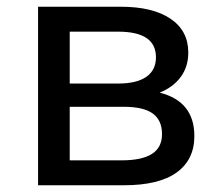

<svg xmlns="http://www.w3.org/2000/svg" viewBox="-20 -550 654 570"><path d="M557 -146C557 -214.7 522.7 -257.7 454 -275C480.7 -285.7 501.5 -301.2 516.5 -321.5C531.5 -341.8 539 -366 539 -394C539 -437.3 521.3 -470.8 486 -494.5C450.7 -518.2 401.7 -530 339 -530H93V0H348C417.3 0 469.5 -12.7 504.5 -38C539.5 -63.3 557 -99.3 557 -146ZM187 -302V-456H331C405.7 -456 443 -430.7 443 -380C443 -354.7 433.5 -335.3 414.5 -322C395.5 -308.7 367.7 -302 331 -302ZM431 -93C411 -80.3 381 -74 341 -74H187V-233H347C386.3 -233 415.2 -226.3 433.5 -213C451.8 -199.7 461 -179.3 461 -152C461 -125.3 451 -105.7 431 -93Z"/></svg>

Font: Rookery
Style: Regular
Weight: 400
Designer: Ryan Kimball / Julieta Ulanovsky
Foundry: Motorola Mobility LLC.
Version: Version 1.0